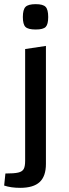

<svg xmlns="http://www.w3.org/2000/svg" viewBox="-31 -729 331 924"><path d="M0 0ZM-11 164 -5 106Q37 106 56.5 101.5Q76 97 83 84.5Q90 72 90 45V-493L190 -508V60Q190 119 160 147Q130 175 66 175Q22 175 -11 164ZM79 -647Q79 -683 92 -696Q105 -709 141 -709Q176 -709 188.5 -696Q201 -683 201 -647Q201 -612 189 -599.5Q177 -587 141 -587Q104 -587 91.5 -599.5Q79 -612 79 -647Z"/></svg>

Font: Changa
Style: Regular
Weight: 400
Designer: Eduardo Rodriguez Tunni
Foundry: Eduardo Rodriguez Tunni
Version: Version 2.002; ttfautohint (v1.5.10-5e6f)